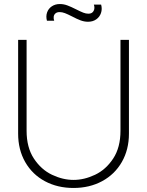

<svg xmlns="http://www.w3.org/2000/svg" viewBox="-20 -918 730 953"><path d="M70 -255V-720H112V-269Q112 -186 148.2 -131Q184.5 -76 238.2 -50.5Q292 -25 345 -25Q398 -25 451.8 -50.5Q505.5 -76 541.8 -131Q578 -186 578 -269V-720H620V-255Q620 -175.5 584.8 -114Q549.5 -52.5 487 -18.8Q424.5 15 345 15Q265.5 15 203 -18.5Q140.5 -52 105.2 -113.5Q70 -175 70 -255ZM337.5 -836.5Q316 -847.5 302.2 -852.8Q288.5 -858 276 -858Q262.5 -858 255 -851.2Q247.5 -844.5 246.5 -834.5Q245.5 -824.5 249 -815H213Q207 -837.5 213.8 -856.5Q220.5 -875.5 237.5 -886.8Q254.5 -898 277 -898Q296 -898 314.2 -891.2Q332.5 -884.5 358 -871.5Q380 -860.5 393.2 -855.2Q406.5 -850 419 -850Q437 -850 444.5 -863.5Q452 -877 446 -895H482Q488 -873 481.2 -853.2Q474.5 -833.5 457.5 -821.8Q440.5 -810 417 -810Q398.5 -810 380.2 -816.8Q362 -823.5 337.5 -836.5Z"/></svg>

Font: Tap Sans
Style: Regular
Weight: 400
Designer: Tap Payments
Foundry: Tap Payments
Version: Version 1.001;Glyphs 3.1.2 (3151)